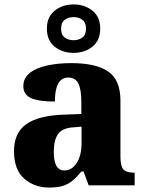

<svg xmlns="http://www.w3.org/2000/svg" viewBox="-20 -834 654 864"><path d="M200 10Q135 10 89 -30Q43 -70 43 -154Q43 -236 98 -275Q153 -314 265 -318L346 -321V-375Q346 -430 333 -457.5Q320 -485 287 -485Q227 -485 227 -377Q155 -377 120 -392.5Q85 -408 85 -446Q85 -483 114.5 -506Q144 -529 193 -539.5Q242 -550 301 -550Q411 -550 466.5 -512.5Q522 -475 522 -381V-128Q522 -87 535 -72Q548 -57 582 -57H586V0H379L356 -62H346Q324 -35 304.5 -19.5Q285 -4 261 3Q237 10 200 10ZM269 -67Q304 -67 325.5 -101Q347 -135 347 -191V-264L310 -261Q260 -258 241 -230.5Q222 -203 222 -151Q222 -67 269 -67ZM311 -596Q261 -596 226 -624Q191 -652 191 -705Q191 -758 226 -786Q261 -814 311 -814Q361 -814 396 -786Q431 -758 431 -705Q431 -652 396 -624Q361 -596 311 -596ZM311 -653Q334 -653 350.5 -665Q367 -677 367 -705Q367 -733 350.5 -745Q334 -757 311 -757Q288 -757 271.5 -745Q255 -733 255 -705Q255 -677 271.5 -665Q288 -653 311 -653Z"/></svg>

Font: Noto Serif Lao ExtraBold
Style: Regular
Weight: 800
Designer: Monotype Design Team
Foundry: Monotype Imaging Inc.
Version: Version 2.003; ttfautohint (v1.8.4.7-5d5b)